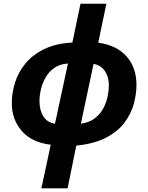

<svg xmlns="http://www.w3.org/2000/svg" viewBox="-20 -780 803 1040"><path d="M204.1 240.2 254.9 3.9Q151.9 -8.3 97.9 -70.6Q43.9 -132.8 43.9 -221.2Q43.9 -275.4 61 -331.1Q78.1 -386.7 116.5 -434.3Q154.8 -481.9 217.8 -513.2Q280.8 -544.4 372.1 -549.8L416 -759.8H556.2L512.2 -548.8Q613.3 -534.7 666.3 -473.6Q719.2 -412.6 719.2 -320.8Q719.2 -272 705.1 -218.8Q690.9 -165.5 655.5 -117.4Q620.1 -69.3 556.4 -35.4Q492.7 -1.5 393.1 8.8L346.2 240.2ZM277.8 -109.9 348.1 -436Q303.7 -433.1 273.9 -411.9Q244.1 -390.6 226.6 -359.6Q209 -328.6 201.4 -294.9Q193.8 -261.2 193.8 -232.9Q193.8 -182.6 215.1 -149.4Q236.3 -116.2 277.8 -109.9ZM418 -109.9Q463.9 -116.2 493.4 -139.2Q522.9 -162.1 539.6 -193.4Q556.2 -224.6 563 -257.8Q569.8 -291 569.8 -317.9Q569.8 -362.8 548.6 -394.5Q527.3 -426.3 486.8 -434.1Z"/></svg>

Font: Open Sans
Style: Bold Italic
Weight: 700
Italic angle: -12°
Designer: Monotype Design Team
Foundry: Monotype Imaging Inc.
Version: Version 3.003; ttfautohint (v1.8.4)